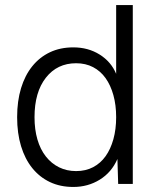

<svg xmlns="http://www.w3.org/2000/svg" viewBox="-20 -730 629 762"><path d="M271 12Q219 12 178 -7.5Q137 -27 108 -63Q79 -99 63.5 -150Q48 -201 48 -265Q48 -329 63.5 -380Q79 -431 108 -467Q137 -503 178 -522.5Q219 -542 271 -542Q330 -542 375.5 -513.5Q421 -485 441 -437V-710H507V0H449L446 -99Q423 -46 376 -17Q329 12 271 12ZM282 -51Q320 -51 349.5 -66.5Q379 -82 399 -110Q419 -138 430 -177.5Q441 -217 441 -265Q441 -313 430 -352.5Q419 -392 399 -420Q379 -448 349.5 -463.5Q320 -479 282 -479Q207 -479 162 -421.5Q117 -364 117 -265Q117 -216 128.5 -176.5Q140 -137 162 -109Q184 -81 214.5 -66Q245 -51 282 -51Z"/></svg>

Font: Geist Light
Style: Regular
Weight: 400
Designer: Basement.studio, Andrés Briganti, Mateo Zaragoza
Foundry: Basement.studio, Vercel, Andrés Briganti, Guido Ferreyra, Mateo Zaragoza
Version: Version 1.401